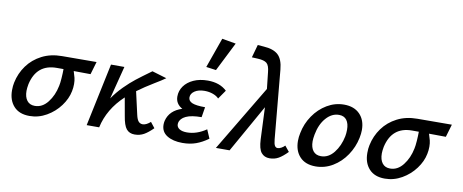

<svg xmlns="http://www.w3.org/2000/svg" viewBox="-63 -981 3033 1257"><g transform="rotate(10 1453.0 -352.5)"><path d="M519 -333 407 -334Q415 -310 419.5 -291.5Q424 -273 424 -250Q424 -225 419 -202Q409 -151 373.5 -103Q338 -55 285 -24.5Q232 6 172 6Q104 6 67.5 -34Q31 -74 31 -140Q31 -170 36 -192Q49 -255 86 -306Q123 -357 181.5 -387Q240 -417 315 -417L544 -418ZM339 -335H294Q161 -335 130 -198Q125 -171 125 -153Q125 -112 143 -88.5Q161 -65 195 -65Q245 -65 281 -111Q317 -157 330 -222Q334 -239 336.5 -273.5Q339 -308 339 -335Z M963 -94 992 -57Q959 -24 932 -9Q905 6 871 6Q836 6 816.5 -17.5Q797 -41 787 -104L766 -222Q662 -125 635 0H552L640 -418H729L673 -199Q704 -244 742.5 -282.5Q781 -321 815.5 -348Q850 -375 915 -422L1012 -393Q986 -374 942 -348Q881 -311 832 -275L866 -125Q873 -93 884 -81Q895 -69 912 -69Q924 -69 937.5 -76Q951 -83 963 -94Z M1323 -502 1257 -511 1328 -711 1420 -695ZM1283 -425Q1363 -425 1410 -380L1369 -321Q1356 -336 1330 -345.5Q1304 -355 1274 -355Q1233 -355 1208 -338Q1183 -321 1183 -296Q1183 -272 1209 -261Q1235 -250 1295 -250L1284 -182Q1216 -182 1180.5 -165Q1145 -148 1139 -119Q1138 -116 1138 -110Q1138 -90 1156 -78.5Q1174 -67 1206 -67Q1271 -67 1334 -110L1359 -52Q1319 -23 1279 -8.5Q1239 6 1189 6Q1126 6 1086.5 -18.5Q1047 -43 1047 -91Q1047 -104 1050 -117Q1068 -188 1150 -214Q1104 -239 1104 -288Q1104 -326 1126 -357Q1148 -388 1188.5 -406.5Q1229 -425 1283 -425Z M1886 -57Q1854 -24 1827.5 -9Q1801 6 1768 6Q1733 6 1713 -18.5Q1693 -43 1690 -106L1681 -318L1502 0H1411L1673 -438L1661 -547Q1657 -592 1639.5 -606.5Q1622 -621 1581 -623L1540 -625L1564 -711L1604 -708Q1669 -704 1700.5 -675Q1732 -646 1738 -578L1780 -122Q1783 -91 1790 -80Q1797 -69 1809 -69Q1819 -69 1832.5 -76Q1846 -83 1856 -94Z M1932 -139Q1932 -165 1938 -192Q1950 -255 1986.5 -308.5Q2023 -362 2076 -393.5Q2129 -425 2189 -425Q2256 -425 2294 -386Q2332 -347 2332 -281Q2332 -257 2326 -228Q2313 -165 2277 -111.5Q2241 -58 2188 -26Q2135 6 2074 6Q2006 6 1969 -33.5Q1932 -73 1932 -139ZM2232 -222Q2236 -243 2236 -266Q2236 -307 2219 -330Q2202 -353 2168 -353Q2120 -353 2082.5 -310.5Q2045 -268 2032 -198Q2027 -171 2027 -153Q2027 -112 2045 -89Q2063 -66 2097 -66Q2147 -66 2183 -111.5Q2219 -157 2232 -222Z M2881 -333 2769 -334Q2777 -310 2781.5 -291.5Q2786 -273 2786 -250Q2786 -225 2781 -202Q2771 -151 2735.5 -103Q2700 -55 2647 -24.5Q2594 6 2534 6Q2466 6 2429.5 -34Q2393 -74 2393 -140Q2393 -170 2398 -192Q2411 -255 2448 -306Q2485 -357 2543.5 -387Q2602 -417 2677 -417L2906 -418ZM2701 -335H2656Q2523 -335 2492 -198Q2487 -171 2487 -153Q2487 -112 2505 -88.5Q2523 -65 2557 -65Q2607 -65 2643 -111Q2679 -157 2692 -222Q2696 -239 2698.5 -273.5Q2701 -308 2701 -335Z"/></g></svg>

Font: Ysabeau Infant Semibold
Style: Italic
Weight: 600
Italic angle: -12°
Designer: Christian Thalmann (Catharsis Fonts)
Version: Version 0.003